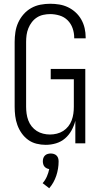

<svg xmlns="http://www.w3.org/2000/svg" viewBox="-20 -763 540 1022"><path d="M223 8Q199 8 174.5 2Q150 -4 130 -18.5Q110 -33 95.5 -53.5Q81 -74 72.5 -97.5Q64 -121 61 -145.5Q58 -170 58 -195V-540Q58 -566 62 -592.5Q66 -619 77 -643Q88 -667 105.5 -687Q123 -707 146 -720Q169 -733 195 -738Q221 -743 247 -743Q272 -743 296 -739Q320 -735 342 -724.5Q364 -714 382.5 -697Q401 -680 413 -658.5Q425 -637 430.5 -613Q436 -589 436 -564V-559H375V-563Q375 -588 366.5 -612.5Q358 -637 340 -655Q322 -673 297 -680.5Q272 -688 247 -688Q229 -688 210.5 -684Q192 -680 176.5 -670Q161 -660 149.5 -645Q138 -630 131 -612.5Q124 -595 121.5 -577Q119 -559 119 -540V-195Q119 -177 121.5 -158.5Q124 -140 130.5 -122.5Q137 -105 148.5 -90.5Q160 -76 175.5 -66Q191 -56 209.5 -51.5Q228 -47 246 -47Q264 -47 282.5 -51.5Q301 -56 316.5 -66Q332 -76 343.5 -90.5Q355 -105 361.5 -122.5Q368 -140 370.5 -158Q373 -176 373 -195V-341H250V-396H434V0H381V-120Q374 -93 360.5 -68.5Q347 -44 326 -26Q305 -8 278 0Q251 8 223 8ZM242 239 207 212Q221 196 229.5 176.5Q238 157 242 137Q235 136 228 132.5Q221 129 216.5 123.5Q212 118 210 110.5Q208 103 208 96Q208 87 210.5 79Q213 71 219 65Q225 59 233.5 56.5Q242 54 250 54Q258 54 266.5 56.5Q275 59 281 65Q287 71 289.5 79Q292 87 292 96Q292 135 279.5 172.5Q267 210 242 239Z"/></svg>

Font: Iosevka Light
Style: Regular
Weight: 300
Monospace: yes
Designer: Belleve Invis
Foundry: Belleve Invis
Version: Version 32.5.0; ttfautohint (v1.8.4)